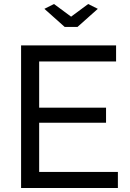

<svg xmlns="http://www.w3.org/2000/svg" viewBox="-20 -936 645 956"><path d="M249 -916 334 -853 419 -916 467 -892 366 -802H302L201 -892ZM567 -80V0H85V-710H558V-630H175V-400H508V-325H175V-80Z"/></svg>

Font: Boldmen Medium
Style: Regular
Weight: 400
Designer: Matt McInerney, Pablo Impallari, Rodrigo Fuenzalida
Foundry: LIVING CONCEPT
Version: Version 1.000